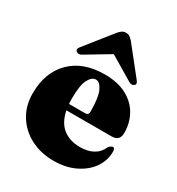

<svg xmlns="http://www.w3.org/2000/svg" viewBox="-172 -817 866 938"><g transform="rotate(30 261.0 -347.5)"><path d="M502 -278Q502 -233 456.5 -233H201.5Q214.5 -169.5 252.8 -140Q291 -110.5 348.5 -110.5Q392 -110.5 422.5 -127.5Q453 -144.5 467 -178.5Q480.5 -192 488 -192Q500 -192 500 -171.5Q500 -121 470.5 -79.2Q441 -37.5 389.2 -12.8Q337.5 12 270 12Q197.5 12 140.5 -17.5Q83.5 -47 50.5 -100Q17.5 -153 17.5 -223Q17.5 -341 86.8 -410Q156 -479 278 -479Q350 -479 400 -452.8Q450 -426.5 476 -381Q502 -335.5 502 -278ZM196 -296.5Q196 -281 197 -266.5H288.5Q307 -266.5 307 -285.5Q307 -366 290.8 -400.8Q274.5 -435.5 252.5 -435.5Q229.5 -435.5 212.8 -404Q196 -372.5 196 -296.5ZM427.5 -506.5Q415 -496 396.5 -508L265 -586.5L134 -508Q115.5 -496 102.5 -506.5Q91 -516.5 104.5 -532.5L225.5 -684.5Q235 -695.5 243.8 -701.2Q252.5 -707 265 -707Q278 -707 286.5 -701.2Q295 -695.5 304.5 -684.5L425.5 -532.5Q439.5 -516 427.5 -506.5Z"/></g></svg>

Font: Fraunces 72pt S000 Black
Style: Regular
Weight: 900
Version: Version 1.000; ttfautohint (v1.8.3)